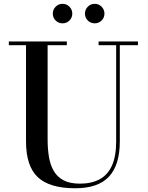

<svg xmlns="http://www.w3.org/2000/svg" viewBox="-20 -966 770 1000"><path d="M698.5 -750V-730.5H604V-230Q604 -106.5 547.5 -46Q491 14.5 371.5 14.5Q238.5 14.5 177 -43Q115.5 -100.5 115.5 -230V-730.5H26V-750H328V-730.5H228V-240Q228 -190.5 235 -148.5Q242 -106.5 260 -75.5Q278 -44.5 311 -27Q344 -9.5 396.5 -9.5Q456.5 -9.5 498.5 -32Q540.5 -54.5 562.8 -103Q585 -151.5 585 -230V-730.5H493.5V-750ZM473.5 -844.5Q452 -844.5 437.2 -859.2Q422.5 -874 422.5 -895Q422.5 -916 437.2 -931Q452 -946 473.5 -946Q494.5 -946 509.2 -931Q524 -916 524 -895Q524 -874 509.2 -859.2Q494.5 -844.5 473.5 -844.5ZM305.5 -844.5Q284.5 -844.5 269.8 -859.2Q255 -874 255 -895Q255 -916 269.8 -931Q284.5 -946 306 -946Q327 -946 341.8 -931Q356.5 -916 356.5 -895Q356.5 -874 341.8 -859.2Q327 -844.5 305.5 -844.5Z"/></svg>

Font: Bodoni Moda Medium
Style: Regular
Weight: 500
Designer: Owen Earl
Foundry: indestructible type
Version: Version 2.005